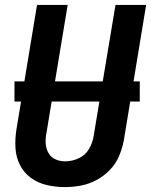

<svg xmlns="http://www.w3.org/2000/svg" viewBox="-20 -755 616 783"><path d="M244 8Q276 8 309 2Q342 -4 373 -20.5Q404 -37 428.5 -62.5Q453 -88 466 -119.5Q479 -151 485 -183L576 -735H451L362 -201Q358 -173 343 -147.5Q328 -122 301 -109.5Q274 -97 246 -97Q225 -97 206.5 -105Q188 -113 178 -130.5Q168 -148 166.5 -168.5Q165 -189 169 -210L256 -735H131L47 -227Q41 -189 43 -152Q45 -115 61 -83Q77 -51 105.5 -30Q134 -9 170.5 -0.5Q207 8 244 8ZM39 -341H550V-423H39Z"/></svg>

Font: Iosevka Sparkle Oblique
Style: Bold
Weight: 700
Italic angle: -9°
Designer: Belleve Invis
Foundry: Belleve Invis
Version: Version 4.5.0; ttfautohint (v1.8.3)